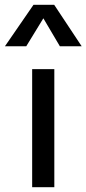

<svg xmlns="http://www.w3.org/2000/svg" viewBox="-54 -777 358 797"><path d="M79.5 0V-490H171.5V0ZM-33.5 -585 85 -757H171L285 -585H194.5L126 -701L55 -585Z"/></svg>

Font: Geologica Roman Light
Style: Regular
Weight: 300
Designer: Sindre Bremnes, Frode Helland
Foundry: Monokrom Skriftforlag AS
Version: Version 1.010;gftools[0.9.28]